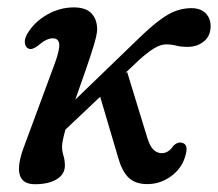

<svg xmlns="http://www.w3.org/2000/svg" viewBox="-20 -476 575 506"><path d="M236 -398.5Q236 -385.5 227 -355.8Q218 -326 204.8 -288.5Q191.5 -251 178.5 -213.5L350 -379Q392.5 -420 422.2 -437.2Q452 -454.5 484.5 -454.5Q509.5 -454.5 522.8 -440.2Q536 -426 535 -404Q534 -380 516.5 -366.2Q499 -352.5 474.5 -352.5Q456 -352.5 444.2 -355.8Q432.5 -359 417.5 -359Q403 -359 385.2 -348Q367.5 -337 345.5 -317L308.5 -282L315 -286.5L368 -113.5Q374.5 -92 383.2 -82.8Q392 -73.5 403.5 -72.5Q423 -70.5 437.5 -92.5Q448.5 -102.5 459 -100Q478 -96 468.5 -65.5Q460 -32.5 429.8 -10.8Q399.5 11 362 9Q333 7.5 316.8 -10Q300.5 -27.5 291 -62L244 -221L152.5 -134.5Q143.5 -102.5 143.5 -89.5Q143.5 -78 147.2 -66Q151 -54 151 -39.5Q151 -17 129.8 -3.8Q108.5 9.5 72 9.5Q4.5 9.5 45.5 -95.5L124.5 -309Q138 -346 136 -360.5Q134 -375 119 -375Q102 -375 80 -355.5Q64 -343.5 55 -348Q47 -351.5 45.5 -362.5Q44 -373.5 52.5 -388Q71 -418.5 104.2 -437.5Q137.5 -456.5 174.5 -456.5Q206 -456.5 221 -440.8Q236 -425 236 -398.5Z"/></svg>

Font: Fraunces 72pt S100
Style: Italic
Weight: 400
Italic angle: -16°
Version: Version 1.000; ttfautohint (v1.8.3)